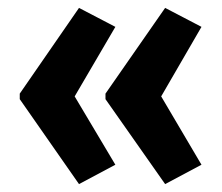

<svg xmlns="http://www.w3.org/2000/svg" viewBox="-20 -517 562 486"><path d="M30 -280 180 -497 272 -449 169 -273 272 -100 180 -51 30 -266ZM247 -280 398 -497 490 -449 388 -273 490 -100 398 -51 247 -266Z"/></svg>

Font: Noto Sans Sinhala UI ExtraCondensed
Style: Bold
Weight: 700
Width: 2
Designer: Jelle Bosma - Monotype Design Team
Foundry: Monotype Imaging Inc.
Version: Version 2.006; ttfautohint (v1.8.4.7-5d5b)